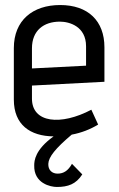

<svg xmlns="http://www.w3.org/2000/svg" viewBox="-20 -530 474 763"><path d="M266 121C251 148 233 160 209 160C187 160 171 146 172 121C173 94 200 60 265 5C303 -2 339 -16 370 -35L343 -94C222 -30 107 -41 107 -138V-190L395 -205V-342C395 -447 330 -510 219 -510C110 -510 35 -449 35 -339V-134C35 -34 100 11 193 12C119 65 116 109 116 127C114 199 181 213 206 213C250 213 282 202 307 163ZM322 -269 107 -258V-338C107 -409 154 -444 218 -444C256 -444 322 -425 322 -346Z"/></svg>

Font: Advent Pro
Style: Medium
Weight: 500
Designer: Andreas Kalpakidis
Foundry: Andreas Kalpakidis
Version: Version 2.002 2008